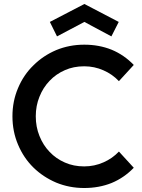

<svg xmlns="http://www.w3.org/2000/svg" viewBox="-20 -944 720 972"><path d="M406.2 7.8Q331.1 7.8 264.6 -19.5Q198.2 -47.9 149.4 -95.7Q99.6 -144.5 71.3 -211.9Q43 -278.3 43 -355.5Q43 -431.6 71.3 -498Q99.6 -565.4 149.4 -613.3Q198.2 -662.1 264.6 -690.4Q331.1 -717.8 406.2 -717.8Q406.2 -717.8 407.2 -717.8Q481.4 -717.8 544.9 -692.4Q608.4 -666 657.2 -615.2Q631.8 -587.9 582 -533.2Q548.8 -568.4 503.9 -587.9Q458 -608.4 406.2 -608.4Q352.5 -608.4 308.6 -588.9Q263.7 -569.3 231.4 -535.2Q198.2 -501 179.7 -454.1Q161.1 -408.2 161.1 -355.5Q161.1 -301.8 179.7 -255.9Q198.2 -209 231.4 -174.8Q263.7 -140.6 308.6 -121.1Q352.5 -101.6 406.2 -101.6Q458 -101.6 503.9 -122.1Q548.8 -141.6 582 -176.8Q607.4 -149.4 657.2 -94.7Q608.4 -43.9 544.9 -17.6Q481.4 7.8 406.2 7.8ZM232.4 -833Q275.4 -855.5 407.2 -923.8Q450.2 -901.4 581.1 -833Q571.3 -814.5 543.9 -759.8Q509.8 -778.3 407.2 -833Q372.1 -814.5 268.6 -759.8Q259.8 -778.3 232.4 -833Z"/></svg>

Font: SSportsD
Style: Medium
Weight: 400
Designer: Swiss Typefaces
Version: Version 1.000